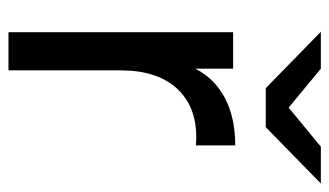

<svg xmlns="http://www.w3.org/2000/svg" viewBox="-182 -595 777 453"><g transform="rotate(90 206.5 -368.5)"><path d="M212 -511C181.3 -495 158 -471.7 142 -441V-530H56V0H146V-264C146 -321.3 160 -365.5 188 -396.5C216 -427.5 254.3 -443 303 -443C311 -443 317.7 -442.7 323 -442V-535C279.7 -535 242.7 -527 212 -511ZM413 -737H326L234 -661L142 -737H55L188 -607H280Z"/></g></svg>

Font: Rookery
Style: Regular
Weight: 400
Designer: Ryan Kimball / Julieta Ulanovsky
Foundry: Motorola Mobility LLC.
Version: Version 1.0